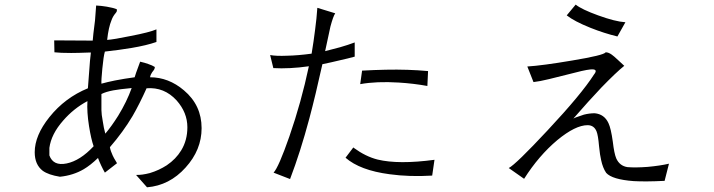

<svg xmlns="http://www.w3.org/2000/svg" viewBox="-20 -796 3040 818"><path d="M375 -623 210.9 -624 211.9 -573.2Q236.3 -570.3 283.2 -570.3Q309.6 -570.3 362.3 -572.3H367.2L363.3 -536.1L354.5 -419.9Q256.8 -379.9 190.4 -296.9Q127.9 -218.8 127.9 -147.5Q127.9 -94.7 162.1 -68.4Q186.5 -50.8 235.4 -43Q292 -48.8 336.9 -75.2Q365.2 -91.8 397.5 -123Q402.3 -109.4 411.1 -90.8Q418.9 -74.2 426.8 -60.5L478.5 -100.6L474.6 -107.4Q464.8 -123 460 -133.8Q451.2 -152.3 448.2 -168.9Q504.9 -234.4 544.9 -301.8Q574.2 -352.5 604.5 -419.9Q679.7 -425.8 732.4 -368.2Q778.3 -316.4 778.3 -253.9Q778.3 -198.2 752 -155.3Q729.5 -118.2 690.4 -91.8Q657.2 -70.3 618.2 -58.6Q584 -49.8 559.6 -50.8L606.4 2Q702.1 -5.9 770.5 -82Q838.9 -157.2 838.9 -250Q838.9 -347.7 763.7 -411.1Q698.2 -466.8 619.1 -466.8Q621.1 -477.5 626 -484.4Q627.9 -488.3 632.8 -494.1Q636.7 -499 637.7 -502Q639.6 -505.9 639.6 -510.7Q628.9 -517.6 611.3 -523.4Q598.6 -528.3 577.1 -533.2L559.6 -485.4L553.7 -466.8Q509.8 -460.9 469.7 -453.1Q436.5 -446.3 412.1 -439.5Q411.1 -454.1 416 -503.9Q420.9 -555.7 426.8 -576.2Q488.3 -583 541 -591.8Q604.5 -602.5 646.5 -617.2V-670.9Q617.2 -658.2 536.1 -642.6Q464.8 -627.9 436.5 -626Q442.4 -679.7 455.1 -710Q460.9 -726.6 472.7 -740.2Q476.6 -745.1 477.5 -748Q478.5 -751 477.5 -756.8Q462.9 -762.7 434.6 -767.6Q411.1 -771.5 389.6 -772.5Q387.7 -742.2 384.8 -709Q382.8 -689.5 377.9 -653.3ZM190.4 -133.8V-166Q198.2 -224.6 249 -282.2Q293.9 -334 352.5 -365.2Q349.6 -319.3 359.4 -257.8Q368.2 -203.1 378.9 -172.9Q321.3 -111.3 263.7 -99.6Q207 -87.9 190.4 -133.8ZM412.1 -327.1V-395.5Q431.6 -405.3 462.9 -411.1Q489.3 -416 541 -420.9Q520.5 -363.3 483.4 -302.7Q455.1 -257.8 428.7 -226.6Q421.9 -251 418 -278.3Q412.1 -309.6 412.1 -327.1Z M1408.2 -739.3 1332 -762.7Q1329.1 -718.8 1322.3 -668Q1316.4 -620.1 1307.6 -567.4Q1250 -559.6 1203.1 -558.6Q1156.2 -556.6 1130.9 -561.5L1144.5 -505.9Q1177.7 -503.9 1216.8 -505.9Q1254.9 -507.8 1295.9 -513.7Q1263.7 -361.3 1212.9 -214.8Q1167 -83 1145.5 -60.5L1215.8 -33.2Q1259.8 -148.4 1297.9 -291Q1324.2 -389.6 1353.5 -522.5Q1391.6 -530.3 1427.7 -539.1Q1462.9 -546.9 1491.2 -554.7V-615.2Q1462.9 -604.5 1428.7 -594.7Q1400.4 -586.9 1365.2 -578.1Q1380.9 -653.3 1387.7 -682.6Q1399.4 -726.6 1408.2 -739.3ZM1522.5 -494.1 1514.6 -437.5Q1584 -450.2 1678.7 -444.3Q1742.2 -440.4 1800.8 -429.7L1803.7 -493.2Q1718.8 -501 1624 -499Q1574.2 -498 1522.5 -495.1ZM1485.4 -168 1452.1 -124Q1513.7 -70.3 1639.6 -53.7Q1724.6 -42 1821.3 -47.9L1831.1 -115.2Q1677.7 -94.7 1588.9 -116.2Q1538.1 -128.9 1487.3 -166Z M2432.6 -776.4 2394.5 -730.5Q2426.8 -705.1 2495.1 -677.7Q2553.7 -654.3 2610.4 -640.6L2644.5 -701.2Q2600.6 -704.1 2528.3 -730.5Q2458 -755.9 2432.6 -776.4ZM2226.6 -512.7 2252.9 -446.3Q2279.3 -449.2 2319.3 -459Q2343.8 -464.8 2393.6 -477.5Q2470.7 -498 2494.1 -500Q2531.2 -503.9 2510.7 -478.5Q2457 -394.5 2312.5 -240.2Q2177.7 -95.7 2147.5 -80.1L2212.9 -34.2Q2275.4 -132.8 2354.5 -199.2Q2431.6 -262.7 2483.4 -262.7Q2510.7 -262.7 2521.5 -236.3Q2528.3 -219.7 2532.2 -172.9Q2536.1 -133.8 2541 -114.3Q2547.9 -81.1 2562.5 -59.6Q2587.9 -31.2 2679.7 -24.4Q2729.5 -21.5 2809.6 -25.4H2811.5L2830.1 -98.6Q2792 -89.8 2739.3 -85Q2686.5 -81.1 2653.3 -84Q2620.1 -88.9 2605.5 -121.1Q2596.7 -141.6 2590.8 -192.4Q2583 -249 2572.3 -271.5Q2554.7 -309.6 2513.7 -313.5Q2491.2 -313.5 2467.8 -307.6Q2455.1 -303.7 2433.6 -295.9L2422.9 -291Q2488.3 -366.2 2542 -422.9Q2604.5 -487.3 2639.6 -515.6L2614.3 -539.1Q2594.7 -557.6 2585.9 -563.5Q2572.3 -573.2 2560.5 -573.2Q2552.7 -560.5 2417 -538.1Q2290 -516.6 2226.6 -512.7Z"/></svg>

Font: Dotum
Style: Regular
Weight: 400
Version: Version 2.21